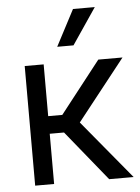

<svg xmlns="http://www.w3.org/2000/svg" viewBox="-54 -805 619 848"><g transform="rotate(-5 255.5 -381.5)"><path d="M67.4 -530.3H151.4V-300.8H213.9L393.6 -530.3H501L288.1 -260.7L503.9 0H395.5L214.8 -222.7H151.4V0H67.4ZM301.8 -762.7H398.4L290 -602.5H217.8Z"/></g></svg>

Font: Pretendard GOV
Style: Regular
Weight: 400
Designer: Base glyphs from Inter by Rasmus Andersson; Hangeul glyphs from Noto Sans CJK(Source Han Sans) by Jang Soo-young and Kan
Foundry: Kil Hyung-jin
Version: Version 1.309